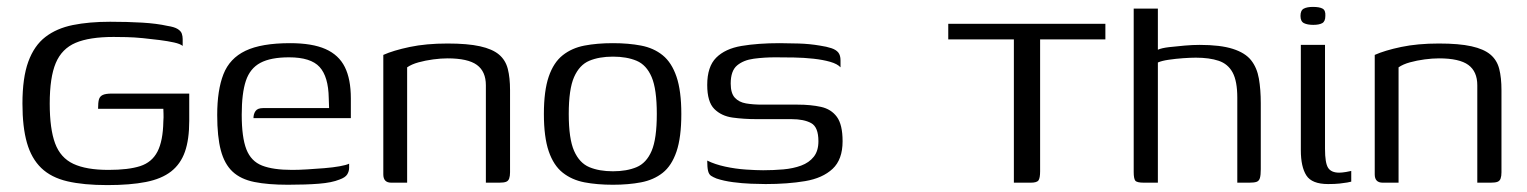

<svg xmlns="http://www.w3.org/2000/svg" viewBox="-20 -529 4422 556"><path d="M291 7Q222 7 175 -4Q128 -15 99.5 -42.5Q71 -70 58 -115.5Q45 -161 45 -229Q45 -304 62 -350.5Q79 -397 111.5 -422Q144 -447 191 -456.5Q238 -466 299 -466Q349 -466 391.5 -463.5Q434 -461 465 -454Q485 -451 494.5 -445Q504 -439 506.5 -431.5Q509 -424 509 -416V-396Q502 -402 484 -406Q466 -410 442.5 -413Q419 -416 394 -418.5Q369 -421 346.5 -421.5Q324 -422 309 -422Q239 -422 199 -405Q159 -388 141.5 -346.5Q124 -305 124 -229Q124 -156 139.5 -114Q155 -72 192.5 -54.5Q230 -37 294 -37Q352 -37 386 -48Q420 -59 436 -90Q452 -121 453 -177Q454 -190 453.5 -199.5Q453 -209 453 -214H264Q264 -232 266.5 -241Q269 -250 277.5 -254Q286 -258 304 -258H528V-179Q528 -125 515.5 -89.5Q503 -54 475.5 -32.5Q448 -11 402.5 -2Q357 7 291 7Z M814 6Q756 6 716.5 -2Q677 -10 653.5 -32Q630 -54 619.5 -93.5Q609 -133 609 -196Q609 -268 627 -314Q645 -360 691 -382Q737 -404 820 -404Q884 -404 922.5 -387Q961 -370 978.5 -335Q996 -300 996 -244V-187H714Q714 -199 720 -207.5Q726 -216 742 -216H933L932 -245Q931 -307 905.5 -335Q880 -363 817 -363Q764 -363 734 -347Q704 -331 692 -295Q680 -259 680 -197Q680 -131 693.5 -96.5Q707 -62 739 -49.5Q771 -37 826 -37Q845 -37 869.5 -38.5Q894 -40 919 -42Q944 -44 963.5 -47.5Q983 -51 991 -55V-43Q991 -33 985.5 -24Q980 -15 963 -9Q941 0 903.5 3Q866 6 814 6Z M1113 0Q1090 0 1090 -24V-370Q1119 -383 1166.5 -393Q1214 -403 1276 -403Q1334 -403 1370 -395Q1406 -387 1425 -371Q1444 -355 1450.5 -329.5Q1457 -304 1457 -268V-30Q1457 -19 1454.5 -12Q1452 -5 1445.5 -2.5Q1439 0 1426 0H1387V-282Q1387 -322 1361 -341Q1335 -360 1276 -360Q1257 -360 1234.5 -357Q1212 -354 1192 -348.5Q1172 -343 1159 -334V0Z M1755 6Q1709 6 1672.5 -1Q1636 -8 1609.5 -29Q1583 -50 1569 -91Q1555 -132 1555 -199Q1555 -266 1569 -307Q1583 -348 1609.5 -369Q1636 -390 1672.5 -397Q1709 -404 1755 -404Q1800 -404 1836.5 -397Q1873 -390 1899 -369Q1925 -348 1939 -307Q1953 -266 1953 -199Q1953 -131 1939 -90Q1925 -49 1899 -28.5Q1873 -8 1836.5 -1Q1800 6 1755 6ZM1755 -33Q1795 -33 1823.5 -45Q1852 -57 1867 -92Q1882 -127 1882 -199Q1882 -271 1867 -306Q1852 -341 1823.5 -353Q1795 -365 1755 -365Q1715 -365 1686.5 -353Q1658 -341 1642.5 -306Q1627 -271 1627 -199Q1627 -127 1642.5 -92Q1658 -57 1686.5 -45Q1715 -33 1755 -33Z M2197 4Q2180 4 2154.5 3Q2129 2 2102.5 -1.5Q2076 -5 2055 -12Q2045 -16 2039 -20Q2033 -24 2030.5 -34Q2028 -44 2028 -64Q2050 -53 2080 -46.5Q2110 -40 2140 -38Q2170 -36 2190 -36Q2220 -36 2248.5 -38.5Q2277 -41 2300 -49.5Q2323 -58 2336.5 -75Q2350 -92 2350 -120Q2350 -161 2329 -172.5Q2308 -184 2272 -184H2171Q2134 -184 2101.5 -188.5Q2069 -193 2048.5 -213.5Q2028 -234 2028 -283Q2028 -336 2054 -362Q2080 -388 2127.5 -396Q2175 -404 2238 -404Q2261 -404 2293 -403Q2325 -402 2354 -397Q2374 -394 2387.5 -389.5Q2401 -385 2407.5 -377Q2414 -369 2414 -354V-334Q2405 -344 2384 -350Q2363 -356 2335.5 -359Q2308 -362 2279 -362.5Q2250 -363 2225 -363Q2193 -363 2163 -359Q2133 -355 2114.5 -339.5Q2096 -324 2096 -287Q2096 -259 2108 -246Q2120 -233 2140.5 -229.5Q2161 -226 2187 -226H2290Q2328 -226 2357.5 -219.5Q2387 -213 2403.5 -190.5Q2420 -168 2420 -120Q2420 -67 2391 -40Q2362 -13 2311.5 -4.5Q2261 4 2197 4Z M2726 -460H3181V-415H2992V-33Q2992 -14 2987.5 -7Q2983 0 2965 0H2916V-415H2726Z M3292 0Q3272 0 3267.5 -6Q3263 -12 3263 -31V-504H3333V-385Q3344 -390 3365.5 -392.5Q3387 -395 3410.5 -397Q3434 -399 3454 -399Q3514 -399 3550 -387.5Q3586 -376 3603 -354.5Q3620 -333 3625.5 -301.5Q3631 -270 3631 -230V-39Q3631 -22 3628.5 -13.5Q3626 -5 3619 -2.5Q3612 0 3598 0H3563V-246Q3563 -294 3549.5 -319Q3536 -344 3509 -353Q3482 -362 3443 -362Q3428 -362 3406.5 -360.5Q3385 -359 3364.5 -356Q3344 -353 3333 -348V0Z M3826 4Q3779 4 3763 -21Q3747 -46 3747 -94V-399H3817V-98Q3817 -57 3826 -43Q3835 -29 3858 -29Q3866 -29 3878 -31Q3890 -33 3893 -34V-3Q3890 -2 3881.5 -0.5Q3873 1 3859.5 2.5Q3846 4 3826 4ZM3783 -457Q3766 -457 3756 -462Q3746 -467 3746 -483Q3746 -499 3755.5 -504Q3765 -509 3782 -509Q3801 -509 3810 -504Q3819 -499 3818 -483Q3818 -467 3809 -462Q3800 -457 3783 -457Z M3984 0Q3961 0 3961 -24V-370Q3990 -383 4037.5 -393Q4085 -403 4147 -403Q4205 -403 4241 -395Q4277 -387 4296 -371Q4315 -355 4321.5 -329.5Q4328 -304 4328 -268V-30Q4328 -19 4325.5 -12Q4323 -5 4316.5 -2.5Q4310 0 4297 0H4258V-282Q4258 -322 4232 -341Q4206 -360 4147 -360Q4128 -360 4105.5 -357Q4083 -354 4063 -348.5Q4043 -343 4030 -334V0Z"/></svg>

Font: Genos Thin
Style: Regular
Weight: 400
Version: Version 1.010